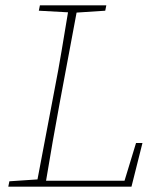

<svg xmlns="http://www.w3.org/2000/svg" viewBox="-20 -697 578 717"><path d="M125 -657 129 -677H377L373 -657L266 -650L203 -313Q176 -168 152 -22H445L488 -163H512L471 0H11L15 -20L120 -27L184 -364Q198 -435 210 -507Q222 -579 234 -651Z"/></svg>

Font: Source Serif Pro ExtraLight
Style: Italic
Weight: 200
Italic angle: -12°
Designer: Frank Grießhammer
Foundry: Adobe Systems Incorporated
Version: Version 3.001;hotconv 1.0.111;makeotfexe 2.5.65597